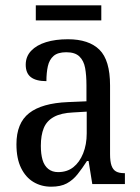

<svg xmlns="http://www.w3.org/2000/svg" viewBox="-20 -694 527 724"><path d="M173 10Q136 10 106.5 -7.5Q77 -25 59.5 -60.5Q42 -96 42 -150Q42 -230 90 -267.5Q138 -305 236 -309L306 -312V-373Q306 -410 301 -437.5Q296 -465 279.5 -481Q263 -497 230 -497Q198 -497 182 -483Q166 -469 160.5 -444.5Q155 -420 155 -388Q116 -388 96.5 -403Q77 -418 77 -450Q77 -481 97.5 -502.5Q118 -524 153.5 -535Q189 -546 236 -546Q315 -546 355 -506.5Q395 -467 395 -372V-113Q395 -85 400.5 -69.5Q406 -54 417.5 -47.5Q429 -41 449 -41H451V0H328L314 -87H308Q290 -59 272.5 -37Q255 -15 232 -2.5Q209 10 173 10ZM199 -45Q233 -45 256.5 -63.5Q280 -82 293.5 -115.5Q307 -149 307 -191V-273L256 -270Q210 -268 183 -253Q156 -238 145 -211Q134 -184 134 -144Q134 -113 140.5 -91Q147 -69 162 -57Q177 -45 199 -45ZM115 -617V-674H362V-617Z"/></svg>

Font: Noto Serif Condensed
Style: Regular
Weight: 400
Width: 3
Designer: Monotype Design Team
Foundry: Monotype Imaging Inc.
Version: Version 2.015